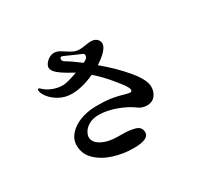

<svg xmlns="http://www.w3.org/2000/svg" viewBox="-158 -1001 1317 1241"><g transform="rotate(-30 500.0 -381.0)"><path d="M807 -273Q807 -235 785 -208Q763 -181 724 -181Q689 -181 663 -200Q615 -236 547.5 -260.5Q480 -285 421 -285Q377 -285 348 -268.5Q319 -252 306 -230Q293 -208 293 -191Q293 -152 340.5 -126.5Q388 -101 461 -101H485Q547 -101 586.5 -89Q626 -77 626 -37Q626 15 509 15Q437 15 365.5 -7Q294 -29 246.5 -74Q199 -119 199 -184Q199 -229 230 -264.5Q261 -300 313.5 -320.5Q366 -341 428 -342H446Q512 -342 554 -334.5Q596 -327 635 -315Q661 -308 668 -308Q684 -308 684 -320Q684 -330 676 -344Q662 -369 614.5 -426Q567 -483 512 -532Q419 -489 342 -489Q291 -489 250 -511.5Q209 -534 185.5 -565Q162 -596 162 -617Q162 -627 169 -627Q174 -627 181 -620Q206 -595 243 -580.5Q280 -566 318 -566Q349 -566 430 -595L411 -606Q355 -636 324 -661.5Q293 -687 293 -710Q293 -724 304.5 -740Q316 -756 334 -766.5Q352 -777 371 -777Q388 -777 402.5 -770Q417 -763 439 -748Q466 -730 485 -721.5Q504 -713 529 -713Q541 -713 569 -717Q594 -722 614 -722Q641 -722 657 -708Q673 -694 673 -673Q673 -650 646.5 -621.5Q620 -593 577 -566Q674 -485 740.5 -405Q807 -325 807 -273ZM505 -625Q515 -629 518 -631Q540 -643 540 -661Q540 -675 526 -679Q520 -681 457 -709Q445 -715 426.5 -723Q408 -731 404 -732H401Q396 -732 392.5 -728Q389 -724 389 -718Q389 -704 404 -695Q441 -674 505 -625Z"/></g></svg>

Font: Shippori Antique
Style: Regular
Weight: 400
Designer: FONTDASU
Foundry: FONTDASU / Google Inc. / but / Adobe
Version: Version 2.001